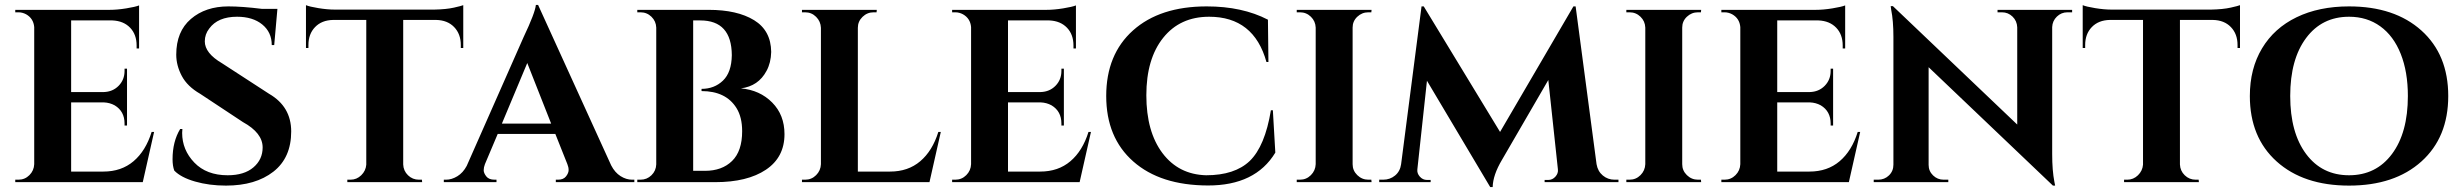

<svg xmlns="http://www.w3.org/2000/svg" viewBox="-20 -740 10002 780"><path d="M55 -10Q81 -10 99.5 -28.5Q118 -47 119 -73V-630Q116 -665 86 -682Q71 -690 55 -690H42V-700H425Q456 -700 493 -706Q530 -712 545 -718V-543H535V-555Q535 -600 508.5 -627.5Q482 -655 437 -657H269V-366H401Q438 -367 462 -391.5Q486 -416 486 -452V-461H496V-230H486V-238Q486 -288 446 -312Q426 -323 402 -324H269V-43H400Q473 -43 522.5 -85Q572 -127 596 -204H606L560 0H42V-10Z M681 -93Q681 -165 712 -216H721Q720 -208 720 -200Q720 -131 769.5 -79.5Q819 -28 905 -28Q972 -28 1009.5 -60Q1047 -92 1047 -141Q1047 -200 967 -244L793 -359Q741 -389 718.5 -431.5Q696 -474 696 -518Q696 -612 755.5 -663Q815 -714 908 -714Q963 -714 1044 -704H1107L1094 -557H1084Q1084 -609 1045.5 -640.5Q1007 -672 943 -672Q865 -672 830 -624Q812 -601 812 -572Q812 -524 882 -483L1073 -359Q1163 -307 1163 -206Q1163 -99 1090.5 -42.5Q1018 14 898 14Q830 14 772.5 -2.5Q715 -19 688 -47Q681 -66 681 -93Z M1618 -659V-72Q1619 -46 1637.5 -28Q1656 -10 1682 -10H1694L1695 0H1391V-10H1404Q1429 -10 1447.5 -28Q1466 -46 1468 -71V-659H1333Q1287 -658 1260 -630Q1233 -602 1233 -557V-545H1223V-719Q1237 -713 1273.5 -707Q1310 -701 1341 -701H1744Q1793 -702 1824 -709Q1855 -716 1862 -719V-545H1852V-557Q1852 -602 1825 -630Q1798 -658 1752 -659Z M2548 -10H2557V0H2238V-10H2247Q2269 -10 2279.5 -23.5Q2290 -37 2290 -49Q2290 -61 2285 -73L2236 -196H2002L1950 -73Q1945 -60 1945 -48.5Q1945 -37 1955.5 -23.5Q1966 -10 1989 -10H1997V0H1783V-10H1792Q1815 -10 1838 -24Q1861 -38 1876 -66L2107 -589Q2154 -688 2157 -720H2166L2463 -68Q2478 -39 2501 -24.5Q2524 -10 2548 -10ZM2019 -238H2219L2122 -484Z M2886 0H2569V-10H2582Q2608 -10 2626.5 -28Q2645 -46 2646 -72V-628Q2645 -654 2626.5 -672Q2608 -690 2582 -690H2569V-700H2859Q2975 -700 3043.5 -658Q3112 -616 3113 -529Q3112 -485 3094 -452Q3061 -390 2990 -381Q3067 -374 3117 -323.5Q3167 -273 3167 -195Q3167 -101 3091.5 -50.5Q3016 0 2886 0ZM2953 -516Q2952 -657 2825 -657H2796V-46H2842Q2843 -46 2844 -46Q2913 -46 2954 -86Q2995 -126 2995 -207Q2995 -264 2972 -301Q2929 -370 2830 -370Q2830 -370 2830 -370V-379Q2830 -379 2830 -379Q2882 -379 2917 -412.5Q2952 -446 2953 -516Z M3251 -10Q3277 -10 3295.5 -28.5Q3314 -47 3315 -73V-627Q3314 -653 3295.5 -671.5Q3277 -690 3251 -690H3238V-700H3542L3541 -690H3529Q3503 -690 3484 -671.5Q3465 -653 3465 -627V-43H3596Q3669 -43 3718.5 -85Q3768 -127 3792 -204H3802L3756 0H3238V-10Z M3861 -10Q3887 -10 3905.5 -28.5Q3924 -47 3925 -73V-630Q3922 -665 3892 -682Q3877 -690 3861 -690H3848V-700H4231Q4262 -700 4299 -706Q4336 -712 4351 -718V-543H4341V-555Q4341 -600 4314.5 -627.5Q4288 -655 4243 -657H4075V-366H4207Q4244 -367 4268 -391.5Q4292 -416 4292 -452V-461H4302V-230H4292V-238Q4292 -288 4252 -312Q4232 -323 4208 -324H4075V-43H4206Q4279 -43 4328.5 -85Q4378 -127 4402 -204H4412L4366 0H3848V-10Z M4882 -714Q5027 -714 5131 -660L5133 -488H5125Q5074 -672 4892 -672Q4774 -672 4705.5 -586.5Q4637 -501 4637 -353Q4637 -205 4702.5 -118Q4768 -31 4880 -28Q4996 -28 5057 -86Q5119 -146 5143 -292H5151L5161 -120Q5080 14 4887 13.5Q4694 13 4584 -84Q4474 -181 4474 -350Q4474 -519 4583 -616.5Q4692 -714 4882 -714Z M5261 -10Q5287 -10 5305.5 -28.5Q5324 -47 5325 -73V-628Q5324 -654 5305.5 -672Q5287 -690 5261 -690H5248V-700H5552L5551 -690H5539Q5513 -690 5494 -672Q5475 -654 5475 -628V-73Q5475 -47 5494 -28.5Q5513 -10 5539 -10H5551L5552 0H5248V-10Z M6539 -10H6555V0H6255V-9H6270Q6287 -9 6299 -22.5Q6311 -36 6309 -52L6270 -415L6082 -91Q6045 -29 6044 20H6034L5777 -412L5738 -52Q5736 -36 5748 -22.5Q5760 -9 5777 -9H5792V0H5583V-10H5599Q5627 -10 5647.5 -27Q5668 -44 5672 -73L5755 -714H5764L6074 -204L6372 -714H6381L6466 -73Q6471 -44 6491.5 -27Q6512 -10 6539 -10Z M6600 -10Q6626 -10 6644.5 -28.5Q6663 -47 6664 -73V-628Q6663 -654 6644.5 -672Q6626 -690 6600 -690H6587V-700H6891L6890 -690H6878Q6852 -690 6833 -672Q6814 -654 6814 -628V-73Q6814 -47 6833 -28.5Q6852 -10 6878 -10H6890L6891 0H6587V-10Z M6986 -10Q7012 -10 7030.5 -28.5Q7049 -47 7050 -73V-630Q7047 -665 7017 -682Q7002 -690 6986 -690H6973V-700H7356Q7387 -700 7424 -706Q7461 -712 7476 -718V-543H7466V-555Q7466 -600 7439.5 -627.5Q7413 -655 7368 -657H7200V-366H7332Q7369 -367 7393 -391.5Q7417 -416 7417 -452V-461H7427V-230H7417V-238Q7417 -288 7377 -312Q7357 -323 7333 -324H7200V-43H7331Q7404 -43 7453.5 -85Q7503 -127 7527 -204H7537L7491 0H6973V-10Z M8379 -690Q8354 -690 8336 -672.5Q8318 -655 8317 -630V-114Q8317 -47 8326 -1L8329 14H8320L7815 -467V-70Q7815 -45 7833 -27.5Q7851 -10 7876 -10H7895V0H7592V-10H7610Q7636 -10 7654 -27.5Q7672 -45 7672 -71V-590Q7672 -656 7663 -700L7661 -715H7670L8175 -234V-629Q8174 -655 8156 -672.5Q8138 -690 8113 -690H8095V-700H8398V-690Z M8836 -659V-72Q8837 -46 8855.5 -28Q8874 -10 8900 -10H8912L8913 0H8609V-10H8622Q8647 -10 8665.5 -28Q8684 -46 8686 -71V-659H8551Q8505 -658 8478 -630Q8451 -602 8451 -557V-545H8441V-719Q8455 -713 8491.5 -707Q8528 -701 8559 -701H8962Q9011 -702 9042 -709Q9073 -716 9080 -719V-545H9070V-557Q9070 -602 9043 -630Q9016 -658 8970 -659Z M9523 -714Q9708 -714 9817 -616Q9926 -518 9926 -350Q9926 -182 9817 -84Q9708 14 9523 14Q9338 14 9229 -84Q9120 -182 9120 -350Q9120 -461 9169.5 -543.5Q9219 -626 9310 -670Q9401 -714 9523 -714ZM9762 -350Q9762 -448 9733 -521Q9704 -594 9650 -633Q9596 -672 9523 -672Q9413 -672 9348.5 -585.5Q9284 -499 9284 -350Q9284 -201 9348.5 -114.5Q9413 -28 9523 -28Q9633 -28 9697.5 -114.5Q9762 -201 9762 -350Z"/></svg>

Font: Cinzel Decorative
Style: Bold
Weight: 700
Version: Version 1.002;PS 001.002;hotconv 1.0.56;makeotf.lib2.0.21325